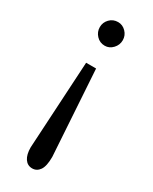

<svg xmlns="http://www.w3.org/2000/svg" viewBox="-180 -642 611 768"><g transform="rotate(30 125.0 -258.5)"><path d="M123 -598Q144 -598 159.5 -582Q175 -566 175 -544Q175 -522 159.5 -505.5Q144 -489 123 -489Q100 -489 84.5 -505.5Q69 -522 69 -544Q69 -566 84.5 -582Q100 -598 123 -598ZM93 -393H139L164 1Q164 44 151 62.5Q138 81 117 81Q95 81 82.5 62.5Q70 44 70 11Z"/></g></svg>

Font: Inconsolata UltraCondensed ExtraBold
Style: Regular
Weight: 800
Width: 1
Monospace: yes
Designer: Raph Levien, Cyreal, Brenton Simpson
Foundry: Raph Levien, Cyreal, Google
Version: Version 3.001; ttfautohint (v1.8.2.53-6de2)